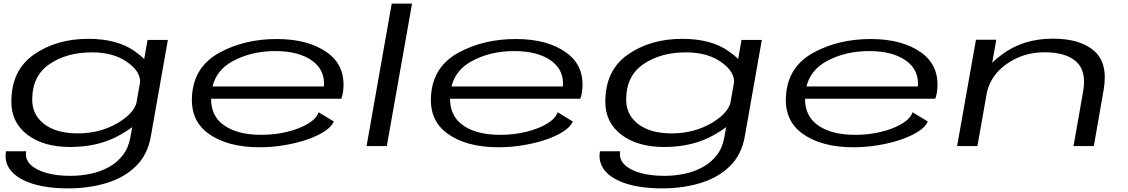

<svg xmlns="http://www.w3.org/2000/svg" viewBox="-20 -805 6214 1058"><path d="M356 233Q240.5 233 159.8 207.5Q79 182 40.8 136.2Q2.5 90.5 13 28.5H124.5Q117 70.5 146.8 100.8Q176.5 131 234 147.5Q291.5 164 368 164Q424.5 164 479.2 152.5Q534 141 579.8 115.8Q625.5 90.5 657 49.8Q688.5 9 698.5 -49.5L708.5 -104.5Q681.5 -84 642.5 -62Q525.5 5 366.5 5Q220.5 5 131.5 -62.2Q42.5 -129.5 42.5 -244Q42.5 -418 167 -504.5Q291.5 -591 466.5 -591Q624.5 -591 720.5 -524Q753.5 -501 774.5 -479.5L793 -585H905L811 -52.5Q793.5 47.5 729.2 110.5Q665 173.5 568 203.2Q471 233 356 233ZM752 -352Q754 -410 685 -460Q608.5 -516.5 487 -516.5Q348 -516.5 253.5 -452.2Q159 -388 157.5 -261Q155.5 -174 222.8 -122Q290 -70 408.5 -70Q530 -70 626.5 -126Q714 -177 731.5 -236.5Z M1410.5 6.5Q1232 6.5 1127.5 -69.8Q1023 -146 1039.5 -293.5Q1055.5 -443 1192.5 -516.5Q1329.5 -590 1505 -590Q1680.5 -590 1784.8 -514.2Q1889 -438.5 1870 -297Q1866 -273.5 1860.5 -261H1143Q1143 -170 1206.5 -120.5Q1281.5 -62 1419.5 -62Q1495.5 -62 1563.5 -78.8Q1631.5 -95.5 1678 -123.8Q1724.5 -152 1735.5 -186.5L1819.5 -135.5Q1807 -106 1767 -80.2Q1727 -54.5 1669.2 -35Q1611.5 -15.5 1544.2 -4.5Q1477 6.5 1410.5 6.5ZM1151 -328.5H1765Q1771.5 -418 1702 -469Q1628 -523.5 1497 -523.5Q1362.5 -523.5 1260 -466.5Q1173.5 -419 1151 -328.5Z M2000 0 2138.5 -785H2250.5L2111.5 0Z M2727.5 6.5Q2549 6.5 2444.5 -69.8Q2340 -146 2356.5 -293.5Q2372.5 -443 2509.5 -516.5Q2646.5 -590 2822 -590Q2997.5 -590 3101.8 -514.2Q3206 -438.5 3187 -297Q3183 -273.5 3177.5 -261H2460Q2460 -170 2523.5 -120.5Q2598.5 -62 2736.5 -62Q2812.5 -62 2880.5 -78.8Q2948.5 -95.5 2995 -123.8Q3041.5 -152 3052.5 -186.5L3136.5 -135.5Q3124 -106 3084 -80.2Q3044 -54.5 2986.2 -35Q2928.5 -15.5 2861.2 -4.5Q2794 6.5 2727.5 6.5ZM2468 -328.5H3082Q3088.5 -418 3019 -469Q2945 -523.5 2814 -523.5Q2679.5 -523.5 2577 -466.5Q2490.5 -419 2468 -328.5Z M3629 233Q3513.5 233 3432.8 207.5Q3352 182 3313.8 136.2Q3275.5 90.5 3286 28.5H3397.5Q3390 70.5 3419.8 100.8Q3449.5 131 3507 147.5Q3564.5 164 3641 164Q3697.5 164 3752.2 152.5Q3807 141 3852.8 115.8Q3898.5 90.5 3930 49.8Q3961.5 9 3971.5 -49.5L3981.5 -104.5Q3954.5 -84 3915.5 -62Q3798.5 5 3639.5 5Q3493.5 5 3404.5 -62.2Q3315.5 -129.5 3315.5 -244Q3315.5 -418 3440 -504.5Q3564.5 -591 3739.5 -591Q3897.5 -591 3993.5 -524Q4026.5 -501 4047.5 -479.5L4066 -585H4178L4084 -52.5Q4066.5 47.5 4002.2 110.5Q3938 173.5 3841 203.2Q3744 233 3629 233ZM4025 -352Q4027 -410 3958 -460Q3881.5 -516.5 3760 -516.5Q3621 -516.5 3526.5 -452.2Q3432 -388 3430.5 -261Q3428.5 -174 3495.8 -122Q3563 -70 3681.5 -70Q3803 -70 3899.5 -126Q3987 -177 4004.5 -236.5Z M4683.5 6.5Q4505 6.5 4400.5 -69.8Q4296 -146 4312.5 -293.5Q4328.5 -443 4465.5 -516.5Q4602.5 -590 4778 -590Q4953.5 -590 5057.8 -514.2Q5162 -438.5 5143 -297Q5139 -273.5 5133.5 -261H4416Q4416 -170 4479.5 -120.5Q4554.5 -62 4692.5 -62Q4768.5 -62 4836.5 -78.8Q4904.5 -95.5 4951 -123.8Q4997.5 -152 5008.5 -186.5L5092.5 -135.5Q5080 -106 5040 -80.2Q5000 -54.5 4942.2 -35Q4884.5 -15.5 4817.2 -4.5Q4750 6.5 4683.5 6.5ZM4424 -328.5H5038Q5044.5 -418 4975 -469Q4901 -523.5 4770 -523.5Q4635.5 -523.5 4533 -466.5Q4446.5 -419 4424 -328.5Z M5254 0 5358 -586H5470L5447.5 -459.5Q5471 -482 5501 -504.5Q5618 -592 5782 -592Q5933.5 -592 6010.2 -523.8Q6087 -455.5 6061.5 -309.5L6007.5 0H5895.5L5948.5 -301Q5968 -413.5 5910.8 -465.2Q5853.5 -517 5736 -517Q5617 -517 5525 -451Q5442.5 -392 5419 -300L5366 0Z"/></svg>

Font: Anybody UltraExpanded Regular
Style: Italic
Weight: 400
Width: 9
Italic angle: -10°
Designer: Tyler Finck
Foundry: Etcetera Type Company
Version: Version 1.010; ttfautohint (v1.8.3) -l 8 -r 50 -G 200 -x 14 